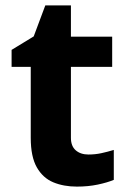

<svg xmlns="http://www.w3.org/2000/svg" viewBox="-20 -748 474 712"><path d="M308 -175Q333 -175 356 -180Q379 -185 402 -192V-81Q378 -71 342.5 -63.5Q307 -56 265 -56Q216 -56 177.5 -72Q139 -88 116.5 -127.5Q94 -167 94 -237V-500H23V-563L105 -613L148 -728H243V-612H396V-500H243V-237Q243 -206 261 -190.5Q279 -175 308 -175Z"/></svg>

Font: Noto Sans Malayalam UI
Style: Regular
Weight: 400
Designer: Jelle Bosma - Monotype Design Team
Foundry: Monotype Imaging Inc.
Version: Version 2.104